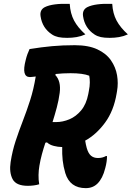

<svg xmlns="http://www.w3.org/2000/svg" viewBox="-20 -954 682 994"><path d="M341 -934Q344 -884 363.5 -847.5Q383 -811 422 -776Q400 -766 376.5 -762Q353 -758 328 -758Q300 -758 282 -762Q264 -766 250 -775Q199 -808 190 -870Q185 -903 212 -917Q252 -937 341 -934ZM561 -934Q564 -884 583.5 -847.5Q603 -811 642 -776Q620 -766 596.5 -762Q573 -758 548 -758Q520 -758 502 -762Q484 -766 470 -775Q419 -808 410 -870Q405 -903 432 -917Q472 -937 561 -934ZM183 0Q170 4 154.5 6Q139 8 124 8Q63 8 45 -27Q27 -62 35 -115Q44 -173 61 -224.5Q78 -276 98 -327.5Q118 -379 136 -435Q154 -491 165 -558Q155 -557 147.5 -556Q140 -555 135 -555Q90 -555 113 -643Q117 -660 122 -673.5Q127 -687 133 -700Q195 -710 249.5 -715Q304 -720 367 -720Q438 -720 484 -698.5Q530 -677 554.5 -641.5Q579 -606 586 -564.5Q593 -523 586 -483L584 -471Q569 -380 523.5 -318.5Q478 -257 421 -226Q424 -206 429 -188Q437 -160 451 -148Q465 -136 487 -136Q511 -136 528 -146H534Q534 -117 525 -84Q518 -56 508 -36.5Q498 -17 485 -4Q461 20 424 20Q342 20 318 -58Q308 -92 304.5 -124Q301 -156 302 -193Q300 -193 298 -193Q281 -193 259 -198.5Q237 -204 223 -217L215 -215Q205 -185 197 -155.5Q189 -126 184 -96Q180 -73 179.5 -48Q179 -23 183 0ZM289 -473Q284 -435 274 -397.5Q264 -360 252 -322Q259 -322 270 -322Q305 -322 339.5 -336.5Q374 -351 400.5 -383Q427 -415 437 -467L440 -483Q445 -508 445 -527.5Q445 -547 442 -562Q409 -575 345 -575Q326 -575 306.5 -574Q287 -573 269 -571L266 -566Q297 -534 289 -473Z"/></svg>

Font: Recursive Mn Csl St XBd
Style: Italic
Weight: 800
Italic angle: -15°
Monospace: yes
Version: Version 1.079;hotconv 1.0.112;makeotfexe 2.5.65598; ttfautoh